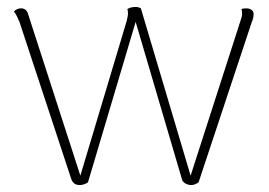

<svg xmlns="http://www.w3.org/2000/svg" viewBox="-20 -524 773 552"><path d="M185 -9 36 -461Q33 -468 29 -476.5Q25 -485 20 -491Q29 -500 40 -500Q55 -500 60 -486L211 -19L344 -463Q348 -479 348 -484Q348 -494 346 -498Q356 -504 370 -504Q378 -504 385 -500L528 -19L671 -463Q676 -476 676 -484Q676 -494 674 -498Q679 -500 688 -500Q698 -500 704 -495Q710 -490 709 -482Q709 -472 703 -458L551 0Q540 8 530 8Q521 8 513 3.5Q505 -1 503 -9L370 -461L233 0Q222 8 209 8Q191 8 185 -9Z"/></svg>

Font: Arima Madurai Thin
Style: Regular
Weight: 250
Designer: Joana Correia and Natanael Gama
Foundry: NDISCOVER
Version: Version 1.019; ttfautohint (v1.5) -l 7 -r 28 -G 50 -x 13 -D 